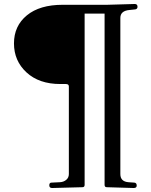

<svg xmlns="http://www.w3.org/2000/svg" viewBox="-20 -724 759 962"><path d="M504 -656H404V202Q404 214 393 214L241 218Q227 218 227 204.5Q227 191 238 191L280 189Q299 188 312 177Q325 166 325 148V-291Q325 -303 310 -303H282Q176 -303 113 -361Q50 -419 50 -506.5Q50 -594 114.5 -647Q179 -700 294 -700H517L655 -704Q669 -704 669 -690Q669 -679 658 -677L629 -674Q583 -670 583 -634V148Q583 186 624 189L653 191Q665 192 665 206Q665 218 650 218L515 214Q504 214 504 202Z"/></svg>

Font: Lustria
Style: Regular
Weight: 400
Designer: Matthew Desmond
Foundry: Matthew Desmond
Version: Version 001.001; ttfautohint (v1.6)